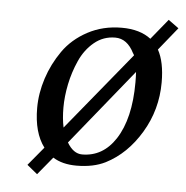

<svg xmlns="http://www.w3.org/2000/svg" viewBox="-44 -520 590 610"><g transform="rotate(5 251.5 -214.5)"><path d="M470 -477 503 -453 444 -380Q465 -342 465 -277Q465 -190 421 -116.5Q377 -43 310 -9Q272 10 218 10Q173 10 143 -9L96 48L63 21L112 -38Q78 -83 78 -162Q78 -209 93.5 -256.5Q109 -304 138 -345.5Q167 -387 215.5 -413Q264 -439 324 -439Q382 -439 417 -412ZM381 -303 185 -61Q205 -27 233 -27Q299 -27 339 -88Q382 -154 382 -270Q382 -288 381 -303ZM370 -355Q369 -358 366 -362Q344 -406 306 -406Q268 -406 239 -382Q210 -358 193.5 -321Q177 -284 169 -245Q161 -206 161 -170Q161 -135 167 -107Z"/></g></svg>

Font: Linux Libertine O
Style: Italic
Weight: 400
Italic angle: -12°
Designer: Philipp H. Poll
Foundry: Philipp H. Poll
Version: Version 5.1.6